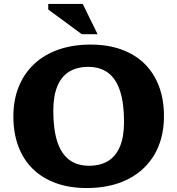

<svg xmlns="http://www.w3.org/2000/svg" viewBox="-20 -936 895 969"><path d="M437.5 -711Q524.5 -711 593.2 -686Q662 -661 709.8 -614Q757.5 -567 782.5 -500.2Q807.5 -433.5 807.5 -350Q807.5 -266 780.5 -199Q753.5 -132 702.2 -84.5Q651 -37 579.2 -12Q507.5 13 418 13Q330.5 13 261.8 -12Q193 -37 145.2 -84Q97.5 -131 72.5 -197.8Q47.5 -264.5 47.5 -348Q47.5 -432 74.8 -499Q102 -566 153 -613.5Q204 -661 276 -686Q348 -711 437.5 -711ZM429.5 -99.5Q486 -99.5 525.2 -123.2Q564.5 -147 585.2 -196.2Q606 -245.5 606 -321.5Q606 -415 586 -476.5Q566 -538 526 -568.2Q486 -598.5 425.5 -598.5Q369.5 -598.5 330 -574.8Q290.5 -551 269.8 -501.8Q249 -452.5 249 -376.5Q249 -283 269 -221.5Q289 -160 329 -129.8Q369 -99.5 429.5 -99.5ZM472.5 -763.5H392.5L223.5 -888V-916H397.5Z"/></svg>

Font: Newsreader 9pt
Style: Bold
Weight: 700
Designer: Hugues Gentile
Foundry: Production Type
Version: Version 1.003